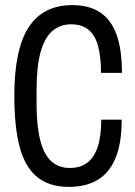

<svg xmlns="http://www.w3.org/2000/svg" viewBox="-20 -719 529 751"><path d="M249 12Q173 12 125.5 -26.5Q78 -65 57 -144Q36 -223 36 -344Q36 -527 92.5 -613Q149 -699 263 -699Q328 -699 371 -671Q414 -643 435.5 -584.5Q457 -526 457 -434H375Q375 -495 364 -537.5Q353 -580 327 -602Q301 -624 258 -624Q215 -624 184.5 -597.5Q154 -571 138.5 -514.5Q123 -458 123 -367V-315Q123 -226 137.5 -170Q152 -114 181 -88Q210 -62 253 -62Q295 -62 322 -83Q349 -104 362.5 -145.5Q376 -187 376 -251H456Q456 -159 432 -101Q408 -43 362 -15.5Q316 12 249 12Z"/></svg>

Font: Archivo ExtraCondensed
Style: Regular
Weight: 400
Width: 2
Designer: Hector Gatti
Foundry: Omnibus-Type
Version: Version 2.001